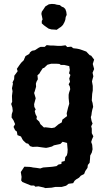

<svg xmlns="http://www.w3.org/2000/svg" viewBox="-20 -743 554 979"><path d="M211 216 203 213 176 207 160 209 154 203H138L94 185L88 177L90 159L86 134L93 124L104 107L130 108L139 109L148 111L166 113L185 116L200 111L213 110L239 108L249 107L268 104L278 96L293 93L294 82L310 78L313 58L321 49L324 36L325 20L324 10L322 -14L299 -20L288 -9L274 -6L255 -2L245 4L226 9L215 11L198 9L170 5L146 6L133 2L124 -10L113 -13L99 -26L94 -33L87 -47L69 -54L66 -72L57 -79L49 -96L57 -110L49 -129L39 -144L40 -161L45 -177L43 -195L37 -213L42 -224L41 -254L44 -278L41 -293L46 -316L44 -323L52 -339L53 -357L62 -369L70 -380L66 -392L79 -411L88 -423L102 -437L103 -441L110 -457L129 -468L133 -476L143 -484L158 -487L178 -500L187 -504H208L218 -513L236 -511H250L276 -509H291L314 -512L323 -503L343 -505L354 -497L372 -495L382 -493L401 -487L420 -480L437 -462L445 -459L460 -439L453 -417L460 -391L452 -372L456 -354L452 -340L449 -328L453 -305V-293V-282L450 -264L449 -247L448 -231L452 -218L455 -198L451 -185L448 -171L446 -155L443 -146L447 -126L452 -113L445 -99L448 -87V-64L456 -48L449 -32L445 -19L450 -5L452 18L448 35L440 50L439 67L437 87L428 98L426 113L415 129L409 144L392 153L383 163L368 172L360 179L353 191L330 194L317 204L295 210H263L243 214ZM244 -90 259 -93 278 -109 295 -119 298 -133 322 -151 320 -165 327 -194 333 -214 330 -243V-260L332 -270L338 -288L336 -302L330 -313L337 -326L333 -342L339 -361L332 -369L336 -386L333 -406L307 -412H290L283 -417L268 -418H241L222 -413L205 -397L198 -395L186 -377L181 -368L171 -359L173 -339L166 -326L163 -316L164 -301L157 -277L154 -269L162 -242L154 -212L155 -198L162 -185L157 -177L161 -161L168 -148L166 -136L180 -123L186 -110L204 -93L212 -94ZM269 -591 260 -592 242 -593 228 -597 215 -606 204 -614 193 -624V-636L197 -644L194 -659L191 -672L193 -683L204 -699L211 -710L229 -721L244 -723L259 -722L270 -719L285 -717L295 -709L305 -705L313 -697L318 -683L320 -667L315 -656L313 -642L309 -631L301 -616L291 -606L283 -601Z"/></svg>

Font: Winky Rough Medium
Style: Regular
Weight: 500
Designer: Simon Atzbach
Foundry: typofactur
Version: Version 1.206; ttfautohint (v1.8.4.7-5d5b)